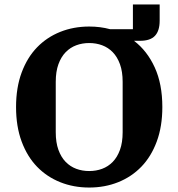

<svg xmlns="http://www.w3.org/2000/svg" viewBox="-20 -829 800 861"><path d="M380 12Q310 12 250 -12Q190 -36 146 -81.5Q102 -127 77 -194.5Q52 -262 52 -349Q52 -436 77 -503.5Q102 -571 146 -616.5Q190 -662 250 -686Q310 -710 380 -710Q430 -710 474 -698H576V-809H696V-736Q696 -691 675 -668.5Q654 -646 608 -646H581Q640 -601 674 -526.5Q708 -452 708 -349Q708 -262 683 -194.5Q658 -127 614 -81.5Q570 -36 510 -12Q450 12 380 12ZM380 -62Q411 -62 438 -72Q465 -82 485.5 -103Q506 -124 518 -157Q530 -190 530 -236V-462Q530 -508 518 -541Q506 -574 485.5 -595Q465 -616 438 -626Q411 -636 380 -636Q349 -636 322 -626Q295 -616 274.5 -595Q254 -574 242 -541Q230 -508 230 -462V-236Q230 -190 242 -157Q254 -124 274.5 -103Q295 -82 322 -72Q349 -62 380 -62Z"/></svg>

Font: IBM Plex Serif
Style: Bold
Weight: 700
Designer: Mike Abbink, Paul van der Laan, Pieter van Rosmalen
Foundry: Bold Monday
Version: Version 2.008